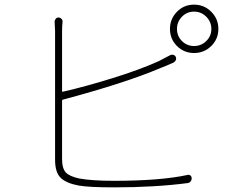

<svg xmlns="http://www.w3.org/2000/svg" viewBox="-20 -810 1040 829"><path d="M252 -379.9Q248 -378.9 248 -375V-124Q248 -82 264.6 -64.9Q281.2 -47.9 323.2 -39.1Q377.9 -29.3 471.7 -29.3Q672.9 -29.3 790 -54.7Q796.9 -56.6 802.2 -52.2Q807.6 -47.9 807.6 -40Q807.6 -32.2 802.7 -26.4Q797.9 -20.5 790 -19.5Q648.4 -1 471.7 -1Q365.2 -1 320.3 -8.8Q266.6 -18.6 242.2 -42Q217.8 -65.4 217.8 -120.1V-675.8L215.8 -716.8Q215.8 -723.6 220.7 -728.5Q224.6 -734.4 232.4 -734.4Q240.2 -734.4 245.6 -728.5Q251 -722.7 250 -714.8Q248 -696.3 248 -675.8V-417Q248 -413.1 252 -414.1Q349.6 -436.5 464.8 -472.2Q580.1 -507.8 663.1 -544.9Q694.3 -560.5 713.9 -571.3Q720.7 -575.2 728 -573.2Q735.4 -571.3 738.3 -565.4Q742.2 -557.6 739.3 -550.8Q736.3 -543.9 729.5 -540Q692.4 -523.4 673.8 -516.6Q522.5 -452.1 252 -379.9ZM765.6 -632.8Q787.1 -611.3 817.9 -611.3Q848.6 -611.3 870.6 -632.8Q892.6 -654.3 892.6 -685.1Q892.6 -715.8 870.6 -737.8Q848.6 -759.8 817.9 -759.8Q787.1 -759.8 765.6 -737.8Q744.1 -715.8 744.1 -685.1Q744.1 -654.3 765.6 -632.8ZM744.1 -759.3Q774.4 -790 817.9 -790Q861.3 -790 892.1 -759.3Q922.9 -728.5 922.9 -685.1Q922.9 -641.6 892.1 -611.3Q861.3 -581.1 817.9 -581.1Q774.4 -581.1 744.1 -611.3Q713.9 -641.6 713.9 -685.1Q713.9 -728.5 744.1 -759.3Z"/></svg>

Font: Gen Jyuu Gothic ExtraLight
Style: Regular
Weight: 100
Designer: [Source Han Sans]
Ryoko NISHIZUKA  (kana & ideographs); Paul D. Hunt (Latin, Greek & Cyrillic); Wenlong ZHANG  (bopomofo
Version: Version 1.002.20150607